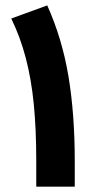

<svg xmlns="http://www.w3.org/2000/svg" viewBox="-20 -696 358 716"><path d="M258.8 0H115.2V-96.2Q115.2 -213.9 106 -307.6Q96.7 -401.4 76.2 -479.5Q55.7 -557.6 22 -627L156.2 -675.8Q211.9 -551.8 235.4 -410.9Q258.8 -270 258.8 -94.7Z"/></svg>

Font: Vazirmatn UI FD Black
Style: Regular
Weight: 900
Designer: Saber Rastikerdar
Foundry: Saber Rastikerdar
Version: Version 33.003